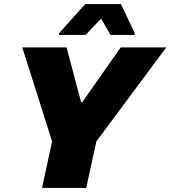

<svg xmlns="http://www.w3.org/2000/svg" viewBox="-20 -920 834 940"><path d="M186 0 235 -228 89 -688H306L377 -420H383L571 -688H794L452 -228L402 0ZM269 -749V-757L397 -900H572L640 -757L639 -749H521L475 -829L399 -749Z"/></svg>

Font: Saira SemiExpanded ExtraBold
Style: Italic
Weight: 800
Width: 6
Italic angle: -12°
Designer: Hector Gatti with collaboration of the Omnibus-Type team
Foundry: Omnibus-Type
Version: Version 1.101